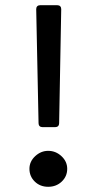

<svg xmlns="http://www.w3.org/2000/svg" viewBox="-20 -720 371 737"><path d="M128 -247 119 -685Q119 -692 123 -696Q127 -700 134 -700H200Q207 -700 211 -696Q215 -692 215 -685L207 -247Q207 -240 203 -236Q199 -232 192 -232H143Q136 -232 132 -236Q128 -240 128 -247ZM93 -72Q93 -100 115 -120.5Q137 -141 165 -141Q194 -141 216 -120.5Q238 -100 238 -72Q238 -43 217 -23Q196 -3 165 -3Q134 -3 113.5 -23Q93 -43 93 -72Z"/></svg>

Font: Barlow_Medium_SS
Style: Regular
Weight: 500
Designer: Jeremy Tribby
Foundry: Jeremy Tribby
Version: Version 1.101 August 23, 2024